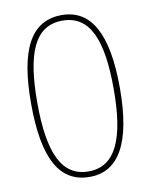

<svg xmlns="http://www.w3.org/2000/svg" viewBox="-83 -786 676 858"><g transform="rotate(-10 255.0 -357.0)"><path d="M255 10C387 10 456 -109 456 -358C456 -605 389 -724 256 -724C114 -724 53 -599 53 -359C53 -108 118 10 255 10ZM254 -15C133 -15 81 -128 81 -358C81 -577 127 -699 255 -699C380 -699 428 -581 428 -358C428 -133 377 -15 254 -15Z"/></g></svg>

Font: Noto Serif Myanmar SemiCondensed Thin
Style: Regular
Weight: 100
Width: 4
Designer: Ben Mitchell and the Monotype Design Team
Foundry: Monotype Imaging Inc.
Version: Version 2.106